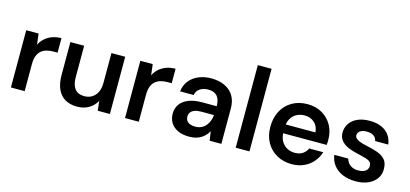

<svg xmlns="http://www.w3.org/2000/svg" viewBox="-63 -1162 3451 1617"><g transform="rotate(15 1663.0 -354.0)"><path d="M66 0V-499H174L185 -405Q202 -438 228.5 -461.5Q255 -485 290.5 -498Q326 -511 370 -511V-385H333Q302 -385 275 -377.5Q248 -370 228 -353Q208 -336 197 -307Q186 -278 186 -235V0Z M645 12Q584 12 540.5 -13Q497 -38 474 -88Q451 -138 451 -212V-499H571V-224Q571 -158 598.5 -123.5Q626 -89 682 -89Q718 -89 747 -106.5Q776 -124 792.5 -157Q809 -190 809 -238V-499H929V0H823L814 -84Q791 -40 747 -14Q703 12 645 12Z M1061 0V-499H1169L1180 -405Q1197 -438 1223.5 -461.5Q1250 -485 1285.5 -498Q1321 -511 1365 -511V-385H1328Q1297 -385 1270 -377.5Q1243 -370 1223 -353Q1203 -336 1192 -307Q1181 -278 1181 -235V0Z M1623 12Q1561 12 1520 -8.5Q1479 -29 1459 -63.5Q1439 -98 1439 -140Q1439 -187 1463.5 -222Q1488 -257 1536 -276.5Q1584 -296 1654 -296H1781Q1781 -335 1769.5 -361Q1758 -387 1735 -400Q1712 -413 1676 -413Q1635 -413 1605.5 -393.5Q1576 -374 1569 -337H1451Q1457 -391 1487.5 -430Q1518 -469 1568 -490Q1618 -511 1677 -511Q1747 -511 1797.5 -486.5Q1848 -462 1874.5 -417Q1901 -372 1901 -308V0H1799L1787 -80Q1777 -61 1761.5 -44Q1746 -27 1726 -14.5Q1706 -2 1680.5 5Q1655 12 1623 12ZM1650 -83Q1679 -83 1702 -93.5Q1725 -104 1741 -123Q1757 -142 1766.5 -166Q1776 -190 1778 -217V-218H1667Q1631 -218 1608.5 -209Q1586 -200 1575.5 -184.5Q1565 -169 1565 -149Q1565 -128 1575 -113Q1585 -98 1604.5 -90.5Q1624 -83 1650 -83Z M2026 0V-720H2146V0Z M2516 12Q2442 12 2384.5 -20.5Q2327 -53 2294.5 -111Q2262 -169 2262 -246Q2262 -325 2294 -384.5Q2326 -444 2383.5 -477.5Q2441 -511 2517 -511Q2591 -511 2646 -478.5Q2701 -446 2731.5 -391.5Q2762 -337 2762 -268Q2762 -258 2762 -246Q2762 -234 2760 -221H2349V-298H2641Q2638 -351 2603.5 -382Q2569 -413 2517 -413Q2480 -413 2448.5 -396.5Q2417 -380 2398.5 -347Q2380 -314 2380 -264V-235Q2380 -188 2398 -155Q2416 -122 2447 -104.5Q2478 -87 2516 -87Q2557 -87 2584.5 -105Q2612 -123 2626 -154H2748Q2734 -107 2702 -69.5Q2670 -32 2623 -10Q2576 12 2516 12Z M3073 12Q3008 12 2958 -9.5Q2908 -31 2879 -69.5Q2850 -108 2844 -157H2965Q2970 -137 2983.5 -119.5Q2997 -102 3019.5 -92Q3042 -82 3072 -82Q3101 -82 3120 -90.5Q3139 -99 3148 -112.5Q3157 -126 3157 -142Q3157 -166 3144 -178Q3131 -190 3106.5 -197.5Q3082 -205 3048 -213Q3015 -220 2981.5 -230Q2948 -240 2921.5 -256Q2895 -272 2878.5 -296.5Q2862 -321 2862 -356Q2862 -400 2885.5 -435.5Q2909 -471 2953.5 -491Q2998 -511 3059 -511Q3146 -511 3198.5 -470.5Q3251 -430 3260 -358H3146Q3141 -386 3118.5 -401.5Q3096 -417 3059 -417Q3020 -417 3000 -402Q2980 -387 2980 -364Q2980 -349 2993 -337Q3006 -325 3030 -316.5Q3054 -308 3087 -301Q3141 -290 3183.5 -275Q3226 -260 3252 -231.5Q3278 -203 3278 -149Q3279 -102 3253.5 -65.5Q3228 -29 3182 -8.5Q3136 12 3073 12Z"/></g></svg>

Font: DM Sans 20pt SemiBold
Style: Regular
Weight: 600
Version: Version 4.004;gftools[0.9.30]